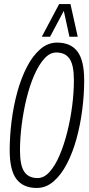

<svg xmlns="http://www.w3.org/2000/svg" viewBox="-20 -921 441 951"><path d="M162 10Q95 10 61.5 -34Q28 -78 28 -177Q28 -247 37.5 -322Q47 -397 66 -466Q85 -535 113.5 -590Q142 -645 179.5 -677.5Q217 -710 263 -710Q330 -710 363.5 -666Q397 -622 397 -523Q397 -453 387.5 -378Q378 -303 359 -234Q340 -165 311.5 -110Q283 -55 245.5 -22.5Q208 10 162 10ZM166 -39Q198 -39 225.5 -69.5Q253 -100 275 -151.5Q297 -203 313 -266.5Q329 -330 337.5 -396.5Q346 -463 346 -524Q346 -599 324.5 -630Q303 -661 259 -661Q227 -661 199.5 -630.5Q172 -600 149.5 -548.5Q127 -497 111.5 -433.5Q96 -370 87.5 -303.5Q79 -237 79 -176Q79 -101 100.5 -70Q122 -39 166 -39ZM187 -739 273 -901H329L365 -739H324L296 -867L228 -739Z"/></svg>

Font: Georama Condensed Light
Style: Italic
Weight: 300
Width: 3
Italic angle: -9°
Designer: Jean-Baptiste Levee
Foundry: Production Type
Version: Version 1.000